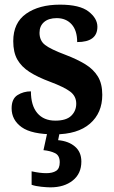

<svg xmlns="http://www.w3.org/2000/svg" viewBox="-20 -568 489 826"><path d="M215 10Q116 10 73 -21Q30 -52 30 -102Q30 -143 55.5 -159Q81 -175 113 -175Q113 -114 140.5 -81.5Q168 -49 218 -49Q265 -49 286.5 -70Q308 -91 308 -122Q308 -154 282.5 -173.5Q257 -193 196 -216Q142 -236 107 -258.5Q72 -281 54.5 -312Q37 -343 37 -391Q37 -470 92.5 -509Q148 -548 238 -548Q323 -548 361 -518.5Q399 -489 399 -453Q399 -387 312 -387Q312 -437 288 -463.5Q264 -490 224 -490Q189 -490 169.5 -473Q150 -456 150 -427Q150 -393 174 -374.5Q198 -356 262 -332Q312 -313 347 -291.5Q382 -270 401 -239Q420 -208 420 -160Q420 -82 367 -36Q314 10 215 10ZM197 238Q183 238 158 235.5Q133 233 116 227V169Q152 177 179 177Q206 177 221.5 167Q237 157 237 130Q237 101 217 91Q197 81 167 78L186 -9H239L230 35Q275 39 302.5 62.5Q330 86 330 127Q330 179 293 208.5Q256 238 197 238Z"/></svg>

Font: Noto Serif Khmer SemiCondensed
Style: Bold
Weight: 700
Width: 4
Designer: Danh Hong and the Monotype Design Team
Foundry: Monotype Imaging Inc.
Version: Version 2.004; ttfautohint (v1.8.4.7-5d5b)